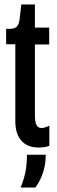

<svg xmlns="http://www.w3.org/2000/svg" viewBox="-20 -651 255 856"><path d="M48.3 -110.3V-453.7H7.3V-522.3H21.7Q46 -522.3 55.3 -532.7Q64.7 -543 67.7 -567.3L75 -631H135.7V-528H199.3V-452.7H135.7V-136.3Q135.7 -106.7 142.8 -93.5Q150 -80.3 165 -80.3Q172.3 -80.3 181.2 -83Q190 -85.7 200 -91V-0.7Q189 3.3 176.5 5Q164 6.7 152 6.7Q101.7 6.7 75 -24Q48.3 -54.7 48.3 -110.3ZM100.3 39H184Q184 82 171.3 119.8Q158.7 157.7 137.3 185H72.3Q90.7 136.7 95.5 105Q100.3 73.3 100.3 39Z"/></svg>

Font: Bricolage Grotesque 96pt Condensed ExBd
Style: Regular
Weight: 800
Width: 3
Designer: Mathieu Triay
Foundry: Atelier Triay
Version: Version 1.001;Glyphs 3.2 (3207)